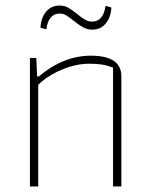

<svg xmlns="http://www.w3.org/2000/svg" viewBox="-20 -673 543 693"><path d="M246 -598Q230 -611 219 -617.5Q208 -624 196 -624Q155 -624 147 -567L126 -573Q128 -609 146.5 -631Q165 -653 195 -653Q212 -653 225.5 -645.5Q239 -638 258 -623Q275 -609 287 -602Q299 -595 312 -595Q353 -595 361 -652L382 -646Q380 -610 361.5 -588Q343 -566 313 -566Q295 -566 280.5 -574Q266 -582 246 -598ZM88 -464H111L114 -397H120Q209 -472 308 -472Q418 -472 418 -398V0H388V-429Q367 -437 348.5 -440Q330 -443 302 -443Q254 -443 203 -421.5Q152 -400 118 -367V0H88Z"/></svg>

Font: Athiti ExtraLight
Style: Regular
Weight: 275
Designer: CadsonDemak Team
Foundry: CadsonDemak
Version: Version 1.033